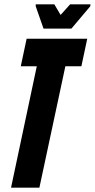

<svg xmlns="http://www.w3.org/2000/svg" viewBox="-20 -867 438 887"><path d="M31 0 150 -561H76L103 -688H383L356 -561H282L162 0ZM181 -735 145 -838V-847H231L260 -798L304 -847H398L397 -838L310 -735Z"/></svg>

Font: Saira Ultra Condensed Black
Style: Italic
Weight: 900
Width: 1
Italic angle: -12°
Designer: Hector Gatti with collaboration of the Omnibus-Type team
Foundry: Omnibus-Type
Version: Version 1.001; ttfautohint (v1.8)